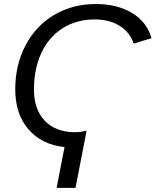

<svg xmlns="http://www.w3.org/2000/svg" viewBox="-20 -718 768 947"><path d="M259.3 208.5 298.3 7.3Q185.5 -4.4 120.4 -80.1Q55.2 -155.8 55.2 -277.8Q55.2 -397.9 106.4 -495.1Q157.7 -592.3 248.8 -645.3Q339.8 -698.2 452.1 -698.2Q558.1 -698.2 631.1 -654.1Q704.1 -609.9 727.5 -529.8L639.6 -502.9Q621.6 -557.6 571.3 -589.8Q521 -622.1 447.3 -622.1Q357.4 -622.1 289.1 -578.9Q220.7 -535.6 184.1 -457.3Q147.5 -378.9 147.5 -276.4Q147.5 -177.7 201.4 -121.8Q255.4 -65.9 349.6 -65.9Q378.9 -65.9 407.2 -73.7L352.5 208.5Z"/></svg>

Font: Liberation Sans
Style: Italic
Weight: 400
Italic angle: -12°
Designer: Steve Matteson
Foundry: Ascender Corporation
Version: Version 2.1.5